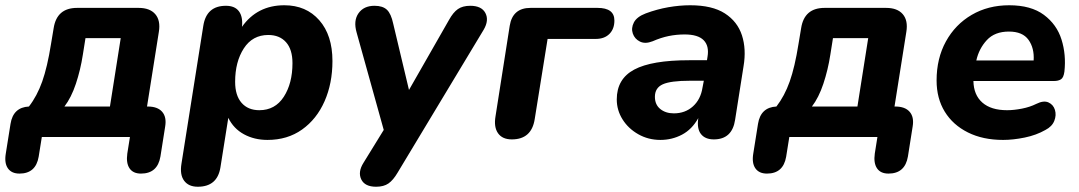

<svg xmlns="http://www.w3.org/2000/svg" viewBox="-45 -521 4104 730"><path d="M29 139Q-1 139 -15 119Q-29 99 -23 63L-5 -50Q5 -113 65 -116Q96 -156 115.5 -211Q135 -266 149 -354L159 -414Q171 -491 248 -491H482Q525 -491 545.5 -467Q566 -443 559 -400L514 -116H517Q554 -116 571.5 -96Q589 -76 583 -40L565 74Q554 139 491 139Q461 139 447.5 119Q434 99 439 63L449 0H114L102 75Q91 139 29 139ZM200 -116H373L414 -376H280L270 -313Q261 -255 243.5 -202.5Q226 -150 200 -116Z M707 189Q672 189 655 166Q638 143 645 101L728 -423Q740 -499 814 -499Q848 -499 863.5 -478Q879 -457 875 -419Q933 -501 1036 -501Q1119 -501 1169 -444Q1219 -387 1219 -289Q1219 -204 1189 -136Q1159 -68 1103.5 -28.5Q1048 11 972 11Q922 11 882.5 -10.5Q843 -32 823 -73L793 116Q781 189 707 189ZM941 -102Q1001 -102 1034 -153Q1067 -204 1067 -281Q1067 -333 1042.5 -360.5Q1018 -388 975 -388Q915 -388 882 -337Q849 -286 849 -210Q849 -158 873.5 -130Q898 -102 941 -102Z M1385 189Q1342 189 1328.5 161Q1315 133 1337 98L1414 -27L1311 -397Q1298 -442 1318 -470.5Q1338 -499 1379 -499Q1410 -499 1426 -484Q1442 -469 1450 -431L1510 -179L1662 -445Q1678 -474 1696 -486.5Q1714 -499 1743 -499Q1786 -499 1800.5 -471.5Q1815 -444 1794 -408L1467 135Q1450 164 1432 176.5Q1414 189 1385 189Z M1901 9Q1865 9 1848.5 -14.5Q1832 -38 1839 -79L1893 -423Q1904 -491 1972 -491H2227Q2291 -491 2291 -443Q2291 -411 2272 -392Q2253 -373 2220 -373H2037L1988 -68Q1976 9 1901 9Z M2466 11Q2420 11 2382 -10.5Q2344 -32 2322 -67Q2300 -102 2300 -143Q2300 -221 2366.5 -256.5Q2433 -292 2575 -292H2643L2645 -305Q2652 -346 2630.5 -368Q2609 -390 2558 -390Q2527 -390 2497.5 -384Q2468 -378 2436 -364Q2408 -353 2388 -363Q2368 -373 2361 -393.5Q2354 -414 2365 -435.5Q2376 -457 2410 -470Q2453 -486 2496 -493.5Q2539 -501 2579 -501Q2663 -501 2711 -470Q2759 -439 2776 -386.5Q2793 -334 2782 -269L2750 -66Q2739 9 2669 9Q2636 9 2620 -11.5Q2604 -32 2610 -72Q2586 -29 2548 -9Q2510 11 2466 11ZM2517 -90Q2560 -90 2589.5 -116.5Q2619 -143 2626 -188L2631 -214H2578Q2505 -214 2475 -200.5Q2445 -187 2445 -153Q2445 -123 2465.5 -106.5Q2486 -90 2517 -90Z M2871 139Q2841 139 2827 119Q2813 99 2819 63L2837 -50Q2847 -113 2907 -116Q2938 -156 2957.5 -211Q2977 -266 2991 -354L3001 -414Q3013 -491 3090 -491H3324Q3367 -491 3387.5 -467Q3408 -443 3401 -400L3356 -116H3359Q3396 -116 3413.5 -96Q3431 -76 3425 -40L3407 74Q3396 139 3333 139Q3303 139 3289.5 119Q3276 99 3281 63L3291 0H2956L2944 75Q2933 139 2871 139ZM3042 -116H3215L3256 -376H3122L3112 -313Q3103 -255 3085.5 -202.5Q3068 -150 3042 -116Z M3769 11Q3692 11 3635 -17.5Q3578 -46 3547 -96.5Q3516 -147 3516 -215Q3516 -299 3551.5 -363.5Q3587 -428 3649.5 -464.5Q3712 -501 3792 -501Q3875 -501 3924 -464.5Q3973 -428 3991 -370.5Q4009 -313 4002 -249Q3999 -226 3989 -219.5Q3979 -213 3962 -213H3656Q3657 -160 3690 -131Q3723 -102 3784 -102Q3810 -102 3840.5 -108Q3871 -114 3895 -126Q3923 -140 3941.5 -131.5Q3960 -123 3966 -103Q3972 -83 3963.5 -61.5Q3955 -40 3930 -27Q3895 -7 3851 2Q3807 11 3769 11ZM3791 -401Q3737 -401 3707 -368.5Q3677 -336 3667 -291H3885Q3888 -338 3865.5 -369.5Q3843 -401 3791 -401Z"/></svg>

Font: Nunito ExtraBold
Style: Italic
Weight: 800
Italic angle: -9°
Designer: Vernon Adams
Foundry: Vernon Adams
Version: Version 3.601; ttfautohint (v1.8.2.53-6de2)